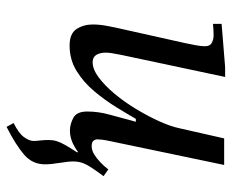

<svg xmlns="http://www.w3.org/2000/svg" viewBox="-82 -434 723 600"><g transform="rotate(90 280.0 -134.5)"><path d="M377 207 365 185Q397 169 409 152.5Q421 136 421 122Q421 115 419.5 102Q418 89 418 76Q418 62 421.5 50.5Q425 39 433.5 24Q442 9 457 -14L455 -16Q437 -3 421 3Q405 9 389 9Q369 9 349 -1.5Q329 -12 329 -45Q329 -80 338.5 -114Q348 -148 361 -197H352Q337 -171 315.5 -136Q294 -101 266 -67.5Q238 -34 202.5 -12Q167 10 123 10Q85 10 71 -12Q57 -34 57 -62Q57 -84 61.5 -107.5Q66 -131 67 -135L115 -350Q118 -365 121.5 -382.5Q125 -400 125 -413Q125 -429 114 -434.5Q103 -440 92 -440Q82 -440 73.5 -439.5Q65 -439 55 -438V-465L190 -476H221L152 -151Q148 -131 146.5 -121Q145 -111 145 -103Q145 -85 152 -73.5Q159 -62 175 -62Q197 -62 222.5 -81Q248 -100 273.5 -130.5Q299 -161 321 -197.5Q343 -234 359 -269Q375 -304 381 -332L413 -473H496L422 -119Q418 -100 417 -91.5Q416 -83 416 -76Q416 -70 420.5 -64.5Q425 -59 437 -59Q450 -59 462.5 -66.5Q475 -74 487.5 -86Q500 -98 510 -111L531 -96Q504 -60 494.5 -41.5Q485 -23 485 -2Q485 14 489.5 41Q494 68 494 87Q494 126 464 152Q434 178 377 207Z"/></g></svg>

Font: STIX Two Text
Style: Italic
Weight: 400
Italic angle: -12°
Designer: Ross Mills, John Hudson & Paul Hanslow, Tiro Typeworks Ltd; with prior portions MicroPress Inc. and Coen Hoffman, Elsevi
Foundry: Tiro Typeworks Ltd
Version: Version 2.13 b171